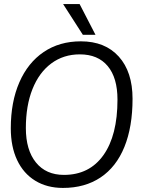

<svg xmlns="http://www.w3.org/2000/svg" viewBox="-20 -913 720 943"><path d="M33 -283Q33 -412 75 -508.5Q117 -605 194.5 -657.5Q272 -710 377 -710Q496 -710 563.5 -635Q631 -560 631 -428Q631 -290 591 -191.5Q551 -93 474 -41.5Q397 10 289 10Q211 10 153 -25.5Q95 -61 64 -127Q33 -193 33 -283ZM557 -424Q557 -531 509 -588.5Q461 -646 372 -646Q292 -646 232 -601.5Q172 -557 139.5 -475.5Q107 -394 107 -284Q107 -176 156.5 -115Q206 -54 294 -54Q419 -54 488 -151Q557 -248 557 -424ZM290 -893H371L449 -742H387Z"/></svg>

Font: Krub
Style: Italic
Weight: 400
Italic angle: -8°
Designer: Ekaluck Peanpanawate
Foundry: Cadson Demak Co.,Ltd.
Version: Version 1.000; ttfautohint (v1.6)